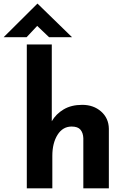

<svg xmlns="http://www.w3.org/2000/svg" viewBox="-75 -1033 689 1053"><path d="M72 0V-789H209V-368Q232 -408 274 -433Q316 -458 376 -458Q438 -458 479.5 -421.5Q521 -385 522 -327V0H382V-275Q381 -304 366.5 -321.5Q352 -339 318 -339Q269 -339 240.5 -293.5Q212 -248 212 -178V0ZM194 -829 129 -891 71 -829H-55L130 -1013H131L320 -829Z"/></svg>

Font: Synthetic
Style: Bold
Weight: 700
Designer: Santiago Orozco
Foundry: Typemade
Version: Version 2.000; ttfautohint (v1.8.4.7-5d5b)